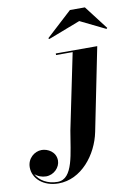

<svg xmlns="http://www.w3.org/2000/svg" viewBox="-301 -751 766 1076"><g transform="rotate(-10 82.0 -213.0)"><path d="M215 -616 358 -546 363 -551 259.5 -686H174.5L27.5 -551L32.5 -546ZM290 -460H54V-451H148.5L59.5 -20C37.5 103 30 250.5 -60 250.5C-117 250.5 -163 223.5 -182 184.5C-166.5 200 -142 209 -118.5 209C-73 209 -38 171 -38 133C-38 83 -83.5 59 -118.5 59C-159 59 -200.5 92.5 -200.5 143.5C-200.5 207.5 -142.5 260 -56.5 260C73.5 260 169.5 137.5 195 11.5Z"/></g></svg>

Font: Bodoni* 24pt
Style: Bold Italic
Weight: 700
Italic angle: -13°
Version: Version 2.3